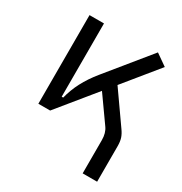

<svg xmlns="http://www.w3.org/2000/svg" viewBox="-168 -653 922 971"><g transform="rotate(30 293.0 -167.0)"><path d="M149.9 0H81.1V-517.6H165.5V-89.8H174.3Q186.5 -139.2 210.7 -185.8Q234.9 -232.4 273.9 -280.3L475.1 -527.3L542 -480.5L380.4 -282.2L508.3 -100.1Q522.9 -80.1 529.3 -60.8Q535.6 -41.5 535.6 -14.6V192.9H451.2V-1Q451.2 -43 431.6 -69.8L327.1 -217.3Z"/></g></svg>

Font: Cascadia Code NF SemiLight
Style: Regular
Weight: 350
Monospace: yes
Designer: Aaron Bell
Foundry: Saja Typeworks
Version: Version 2404.023; ttfautohint (v1.8.4)